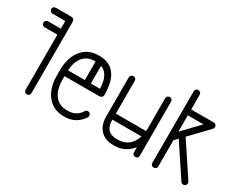

<svg xmlns="http://www.w3.org/2000/svg" viewBox="-88 -1033 1743 1413"><g transform="rotate(30 783.0 -327.0)"><path d="M61 -493Q50 -493 42.5 -500.5Q35 -508 35 -519Q35 -529 42.5 -536.5Q50 -544 61 -544H169V-609H61Q50 -609 42.5 -616Q35 -623 35 -634Q35 -645 42.5 -652Q50 -659 61 -659H190Q219 -659 219 -630V-25Q219 -14 211.5 -7Q204 0 193 0Q183 0 176 -7Q169 -14 169 -25V-493Z M667 -78Q613 4 515 4H507Q449 4 406 -25Q363 -54 339.5 -106.5Q316 -159 316 -229V-280Q316 -350 340 -402.5Q364 -455 406.5 -484Q449 -513 507 -513H515Q689 -513 691 -286Q691 -255 660 -255H367V-229Q367 -141 403.5 -93.5Q440 -46 507 -46H515Q589 -46 625 -107Q633 -118 646 -118Q657 -118 664 -110.5Q671 -103 671 -92Q671 -84 667 -78ZM507 -463Q445 -463 409 -422.5Q373 -382 368 -305H511V-463ZM640 -305Q636 -429 562 -455V-305Z M1140 -25Q1140 -14 1133 -7Q1126 0 1115 0Q1104 0 1097 -7Q1090 -14 1090 -25V-69Q1063 -34 1025 -14.5Q987 5 941 5H929Q860 5 820.5 -37Q781 -79 781 -152V-484Q781 -495 788.5 -502Q796 -509 806 -509Q817 -509 824.5 -502Q832 -495 832 -484V-205H1089Q1090 -216 1090 -229V-484Q1090 -495 1097 -502Q1104 -509 1115 -509Q1126 -509 1133 -502Q1140 -495 1140 -484ZM929 -46H941Q992 -46 1028 -74.5Q1064 -103 1079 -154H832V-152Q832 -46 929 -46Z M1246 -634Q1246 -645 1253.5 -652Q1261 -659 1271 -659Q1282 -659 1289.5 -652Q1297 -645 1297 -634V-509H1489Q1506 -509 1512 -493Q1514 -489 1514 -484Q1514 -473 1506 -465L1362 -315L1544 -40Q1548 -34 1548 -25Q1548 -15 1541 -7.5Q1534 0 1523 0Q1510 0 1502 -10L1325 -277L1297 -247V-25Q1297 -14 1289.5 -7Q1282 0 1271 0Q1261 0 1253.5 -7Q1246 -14 1246 -25ZM1297 -459V-320L1430 -459Z"/></g></svg>

Font: Libertine Sup
Style: Regular
Weight: 400
Designer: Bastien Sozeau
Foundry: NBR — Bastien Sozeau
Version: Version 2.003; ttfautohint (v1.8.4.7-5d5b);gftools[0.9.33]